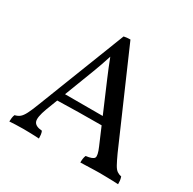

<svg xmlns="http://www.w3.org/2000/svg" viewBox="-151 -839 1007 1000"><g transform="rotate(30 352.0 -339.5)"><path d="M358 -682 596 -136Q613 -99 624 -79Q635 -59 646.5 -51Q658 -43 673 -40Q677 -27 678 -18Q679 -9 679 3Q669 2 648 1.5Q627 1 604 0.5Q581 0 565 0Q553 0 537 0.5Q521 1 504 1.5Q487 2 473.5 2.5Q460 3 452 3Q452 -9 453.5 -20Q455 -31 459 -40Q500 -45 507.5 -58.5Q515 -72 495 -118L356 -443Q343 -474 333 -498Q323 -522 309 -559H314Q302 -521 292.5 -494.5Q283 -468 274 -444L160 -147Q138 -88 146.5 -65.5Q155 -43 196 -40Q200 -31 201.5 -20Q203 -9 203 3Q192 2 176 1.5Q160 1 142.5 0.5Q125 0 108 0Q83 0 61 1Q39 2 25 3Q25 -7 26.5 -18.5Q28 -30 32 -39Q50 -43 62 -53Q74 -63 85.5 -85.5Q97 -108 112 -147L319 -678Q329 -680 337.5 -681Q346 -682 358 -682ZM449 -265 458 -220Q391 -220 314.5 -219Q238 -218 176 -216L192 -265Z"/></g></svg>

Font: Vollkorn
Style: Regular
Weight: 400
Designer: Friedrich Althausen
Foundry: Friedrich Althausen
Version: Version 5.001